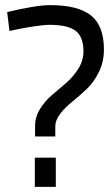

<svg xmlns="http://www.w3.org/2000/svg" viewBox="-20 -731 426 750"><path d="M386 -537Q386 -490 366.5 -450Q347 -410 319 -383.5Q291 -357 263 -334.5Q235 -312 215.5 -287Q196 -262 196 -236V-198H117V-239Q117 -274 136.5 -305.5Q156 -337 184 -360.5Q212 -384 239.5 -408Q267 -432 286.5 -463.5Q306 -495 306 -530Q306 -587 275.5 -610.5Q245 -634 174 -634Q152 -634 112.5 -628Q73 -622 45 -616L17 -610L8 -684Q122 -711 176 -711Q284 -711 335 -671Q386 -631 386 -537ZM116 -1V-115H198V-1Z"/></svg>

Font: TypoPRO Titillium Text
Style: 400 wt
Weight: 400
Designer: Accademia di Belle Arti di Urbino and others
Foundry: Accademia di Belle Arti di Urbino and others.
Version: Version 25.000